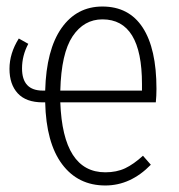

<svg xmlns="http://www.w3.org/2000/svg" viewBox="-20 -552 544 583"><path d="M455.1 -282.2Q455.1 -260.7 453.1 -241.2H163.1Q170.9 -28.8 299.8 -28.8Q334 -28.8 359.9 -41Q385.7 -53.2 414.1 -79.1L438 -51.8Q376.5 11.2 299.8 11.2Q216.8 11.2 168.5 -53.5Q120.1 -118.2 117.2 -241.2H109.9Q59.1 -241.2 33.9 -268.6Q8.8 -295.9 8.8 -342.8Q8.8 -390.1 37.1 -435.1L65.9 -418.9Q46.9 -383.3 46.9 -344.2Q46.9 -276.9 109.9 -276.9H117.2Q120.6 -400.9 166.7 -466.6Q212.9 -532.2 291 -532.2Q371.6 -532.2 413.3 -468.3Q455.1 -404.3 455.1 -282.2ZM411.1 -276.9V-296.9Q411.1 -493.2 291 -493.2Q234.9 -493.2 200.4 -441.7Q166 -390.1 163.1 -276.9Z"/></svg>

Font: Fira Sans Compressed ExtraLight
Style: Regular
Weight: 250
Width: 1
Designer: Carrois Corporate & Edenspiekermann AG
Foundry: Carrois Corporate GbR & Edenspiekermann AG
Version: Version 4.203;PS 004.203;hotconv 1.0.88;makeotf.lib2.5.64775